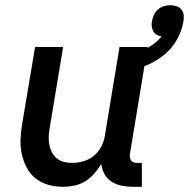

<svg xmlns="http://www.w3.org/2000/svg" viewBox="-20 -711 727 739"><path d="M223 8Q194 8 166.5 0.5Q139 -7 117.5 -24Q96 -41 83 -65.5Q70 -90 64 -117Q58 -144 59 -173.5Q60 -203 65 -232L115 -530H223L171 -217Q168 -201 167.5 -184.5Q167 -168 170 -153Q173 -138 180 -124.5Q187 -111 198.5 -101.5Q210 -92 225.5 -88Q241 -84 257 -84Q279 -84 301.5 -90.5Q324 -97 342 -112Q360 -127 370.5 -148Q381 -169 384 -191L440 -530H548L480 -118Q479 -111 480 -104.5Q481 -98 485 -93Q489 -88 495 -86Q501 -84 508 -84H526V8H493Q471 8 449.5 4Q428 0 410.5 -11Q393 -22 382.5 -40.5Q372 -59 370 -80Q358 -60 342.5 -42.5Q327 -25 307.5 -13Q288 -1 266 3.5Q244 8 223 8ZM479 -438 463 -497Q482 -501 501 -507Q520 -513 538 -521.5Q556 -530 572.5 -542.5Q589 -555 602 -571Q592 -572 583.5 -577Q575 -582 570 -590.5Q565 -599 564 -609.5Q563 -620 565 -630Q567 -642 572.5 -654Q578 -666 588.5 -675Q599 -684 611.5 -687.5Q624 -691 636 -691Q648 -691 659.5 -687Q671 -683 678.5 -674Q686 -665 687 -653Q688 -641 686 -628Q680 -593 661.5 -559.5Q643 -526 613.5 -501.5Q584 -477 549.5 -462Q515 -447 479 -438Z"/></svg>

Font: Iosevka Curly SmBdEx
Style: Italic
Weight: 600
Width: 7
Italic angle: -9°
Monospace: yes
Designer: Belleve Invis
Foundry: Belleve Invis
Version: Version 11.1.0; ttfautohint (v1.8.3)